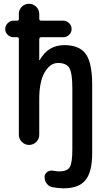

<svg xmlns="http://www.w3.org/2000/svg" viewBox="-20 -770 540 1020"><path d="M51.8 -572.3Q34.2 -572.3 21 -585Q7.8 -597.7 7.8 -615.7Q7.8 -633.8 21 -647Q34.2 -660.2 51.8 -660.2H71.3Q80.1 -660.2 80.1 -668.9V-696.3Q80.1 -718.8 96.2 -734.4Q112.3 -750 134.3 -750Q156.2 -750 172.4 -733.9Q188.5 -717.8 188.5 -696.3V-670.9Q188.5 -660.2 199.2 -660.2H316.4Q334 -660.2 347.2 -647Q360.4 -633.8 360.4 -615.7Q360.4 -597.7 347.2 -585Q334 -572.3 316.4 -572.3H199.2Q188.5 -572.3 188.5 -559.6V-451.2Q188.5 -450.2 189.5 -450.2Q191.4 -450.2 191.4 -451.2Q235.4 -530.3 322.3 -530.3Q401.4 -530.3 435.5 -483.4Q469.7 -436.5 469.7 -320.3V43Q469.7 143.6 434.1 187Q398.4 230.5 317.4 230.5Q292 230.5 259.8 224.6Q241.2 221.7 229 206.5Q216.8 191.4 216.8 169.9Q216.8 154.3 230.5 144Q244.1 133.8 260.7 136.7Q287.1 140.6 293.9 140.6Q335.9 140.6 350.1 118.7Q364.3 96.7 364.3 23.4V-300.8Q364.3 -382.8 348.1 -409.2Q332 -435.5 288.1 -435.5Q246.1 -435.5 217.3 -385.7Q188.5 -335.9 188.5 -244.1V-53.7Q188.5 -31.2 172.4 -15.6Q156.2 0 134.3 0Q112.3 0 96.2 -16.1Q80.1 -32.2 80.1 -53.7V-563.5Q80.1 -572.3 71.3 -572.3Z"/></svg>

Font: Rounded-X Mgen+ 1m medium
Style: Regular
Weight: 500
Designer: [Source Han Sans]
Ryoko NISHIZUKA  (kana & ideographs); Paul D. Hunt (Latin, Greek & Cyrillic); Wenlong ZHANG  (bopomofo
Version: Version 1.059.20150602